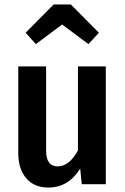

<svg xmlns="http://www.w3.org/2000/svg" viewBox="-20 -827 561 862"><path d="M141 -629 95 -680 221 -807H298L424 -680L377 -629L259 -717ZM455 -529V0H347L340 -70Q287 15 197 15Q133 15 97.5 -27Q62 -69 62 -140V-529H187V-151Q187 -80 239 -80Q291 -80 330 -152V-529Z"/></svg>

Font: Fira Sans Condensed Medium
Style: Regular
Weight: 500
Width: 3
Designer: Carrois Corporate & Edenspiekermann AG
Foundry: Carrois Corporate GbR & Edenspiekermann AG
Version: Version 4.203;PS 004.203;hotconv 1.0.88;makeotf.lib2.5.64775